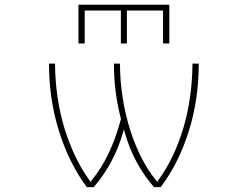

<svg xmlns="http://www.w3.org/2000/svg" viewBox="-20 -811 1040 809"><path d="M628.9 -22.5Q543.9 -120.1 506.8 -249L502 -265.6L497.1 -249Q460.9 -123 375 -22.5H345.7Q270.5 -124 228.5 -258.8Q186.5 -392.6 186.5 -543H211.9Q212.9 -399.4 251 -272.5Q270.5 -209 296.9 -153.3Q323.2 -97.7 357.4 -50.8L361.3 -44.9L365.2 -49.8Q447.3 -149.4 489.3 -308.6V-309.6V-311.5Q460 -422.9 460 -543H485.4Q486.3 -398.4 528.3 -263.7Q571.3 -130.9 638.7 -49.8L642.6 -44.9L646.5 -50.8Q714.8 -144.5 752.9 -272.5Q790 -399.4 791 -543H817.4Q817.4 -391.6 775.4 -257.8Q733.4 -124 657.2 -22.5ZM667 -627.9V-766.6H514.6V-627.9H489.3V-766.6H336.9V-627.9H310.5V-791H693.4V-627.9Z"/></svg>

Font: Mgen+ 1mn thin
Style: Regular
Weight: 100
Designer: [Source Han Sans]
Ryoko NISHIZUKA  (kana & ideographs); Paul D. Hunt (Latin, Greek & Cyrillic); Wenlong ZHANG  (bopomofo
Version: Version 1.059.20150602